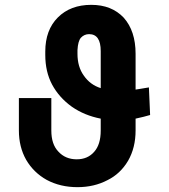

<svg xmlns="http://www.w3.org/2000/svg" viewBox="-20 -760 697 793"><path d="M600 -285Q577 -278 540 -270V-221Q540 -150 509 -96Q477 -42 424 -16Q369 13 300 13Q229 13 173 -17Q119 -47 88 -100Q58 -153 58 -221V-355H192V-221Q192 -164 221 -134Q250 -102 297 -102Q342 -102 369 -133Q396 -163 396 -221V-270Q329 -283 277 -319Q224 -357 195 -411Q167 -464 167 -533V-547Q167 -636 219 -688Q271 -740 357 -740Q441 -740 491 -687Q540 -632 540 -538V-390L559 -393L595 -399ZM396 -549Q396 -619 348 -619Q328 -619 314 -604Q302 -590 300 -553V-538Q300 -484 326 -448Q352 -410 396 -396Z"/></svg>

Font: Sinter Bold
Style: Regular
Weight: 700
Foundry: Adobe & rsms
Version: Version 1.000